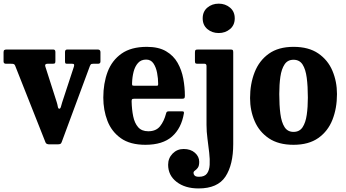

<svg xmlns="http://www.w3.org/2000/svg" viewBox="-21 -798 1942 1078"><path d="M328 -223 394 -424Q396.5 -433.5 394.5 -436.8Q392.5 -440 384 -440H355.5Q347.5 -440 345.8 -443.2Q344 -446.5 344 -454.5V-506Q344 -520 356.5 -520H527.5Q543 -520 543 -505.5V-452.5Q543 -440 529 -440H502.5Q492 -440 489 -436.5Q486 -433 483 -425.5L325.5 -0.5Q322.5 8 317.5 10.2Q312.5 12.5 300.5 12.5H256.5Q238.5 12.5 234.5 1.5L63.5 -430.5Q60.5 -437 55.5 -438.5Q50.5 -440 41 -440H13Q-1 -440 -1 -452.5V-504.5Q-1 -514 3.2 -517Q7.5 -520 16.5 -520H278Q290 -520 290 -506V-454.5Q290 -444 286 -442Q282 -440 271.5 -440H245.5Q228.5 -440 233.5 -424.5L297.5 -224.5Q301.5 -212 303.5 -199.8Q305.5 -187.5 312 -187.5Q318 -187.5 321.2 -199.2Q324.5 -211 328 -223Z M559 -250Q559 -330 583.2 -394.5Q607.5 -459 661.5 -497Q715.5 -535 803.5 -535Q869.5 -535 911.5 -510.2Q953.5 -485.5 976.2 -445.2Q999 -405 1008 -356.5Q1017 -308 1017 -260.5Q1017 -249.5 1013.8 -246.5Q1010.5 -243.5 999.5 -243.5H732Q723 -243.5 720.5 -240.8Q718 -238 718 -229Q719 -183.5 726.8 -145.2Q734.5 -107 754.5 -84Q774.5 -61 811.5 -61Q855 -61 877.5 -89Q900 -117 911.5 -161Q912.5 -166.5 915.8 -169.8Q919 -173 927 -173H999.5Q1008.5 -173 1010.5 -170.5Q1012.5 -168 1011.5 -161.5Q997.5 -78 945 -31.5Q892.5 15 795.5 15Q709.5 15 657.5 -22Q605.5 -59 582.2 -119.5Q559 -180 559 -250ZM734 -316.5H853.5Q863.5 -316.5 865.2 -318Q867 -319.5 867 -327.5Q867 -357.5 861 -389Q855 -420.5 840.5 -442Q826 -463.5 799.5 -463.5Q771 -463.5 754 -444.5Q737 -425.5 729.2 -395.5Q721.5 -365.5 720.5 -332Q720 -323 721.5 -319.8Q723 -316.5 734 -316.5Z M1117 -695Q1117 -733 1143.2 -755.2Q1169.5 -777.5 1207 -777.5Q1244 -777.5 1270.5 -755.2Q1297 -733 1297 -695Q1297 -657 1270.5 -634.8Q1244 -612.5 1207 -612.5Q1169.5 -612.5 1143.2 -634.8Q1117 -657 1117 -695ZM1127.5 -440H1089.5Q1079 -440 1076.2 -442.8Q1073.5 -445.5 1073.5 -456.5V-501.5Q1073.5 -514 1076.5 -517Q1079.5 -520 1091.5 -520H1273.5Q1283 -520 1285.8 -517Q1288.5 -514 1288.5 -504.5V10.5Q1288.5 127 1244.8 193.5Q1201 260 1094 260Q1018 260 970.5 223.2Q923 186.5 923 127Q923 90 948.2 64.2Q973.5 38.5 1010 38.5Q1049.5 38.5 1073.5 59.8Q1097.5 81 1097.5 110.5Q1097.5 133.5 1089.5 144Q1081.5 154.5 1073.5 159.8Q1065.5 165 1065.5 173Q1065.5 181 1072 187.8Q1078.5 194.5 1096.5 194.5Q1128 194.5 1141.2 176.2Q1154.5 158 1156.2 127.2Q1158 96.5 1153.5 58.5Q1149 20.5 1143.8 -19.5Q1138.5 -59.5 1138.5 -96V-427Q1138.5 -440 1127.5 -440Z M1383 -247.5Q1383 -327.5 1408.8 -392.8Q1434.5 -458 1488.5 -496.5Q1542.5 -535 1627 -535Q1712 -535 1766 -498Q1820 -461 1845.5 -400.5Q1871 -340 1871 -270Q1871 -190 1845.5 -125.5Q1820 -61 1766 -23Q1712 15 1627 15Q1542.5 15 1488.5 -21.5Q1434.5 -58 1408.8 -117.8Q1383 -177.5 1383 -247.5ZM1547 -270Q1547 -207 1553.2 -159Q1559.5 -111 1576.8 -84.2Q1594 -57.5 1627 -57.5Q1660.5 -57.5 1677.8 -83.5Q1695 -109.5 1701.2 -153.2Q1707.5 -197 1707.5 -250Q1707.5 -313.5 1701.2 -361.2Q1695 -409 1677.8 -435.8Q1660.5 -462.5 1627 -462.5Q1594 -462.5 1576.8 -436.5Q1559.5 -410.5 1553.2 -367Q1547 -323.5 1547 -270Z"/></svg>

Font: Besley* Narrow
Style: Bold
Weight: 700
Width: 4
Designer: Owen Earl
Foundry: indestructible type*
Version: Version 3.000; ttfautohint (v1.8.3)